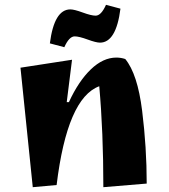

<svg xmlns="http://www.w3.org/2000/svg" viewBox="-20 -762 700 797"><path d="M463 -523Q482 -523 500 -517Q551 -455 570 -302.5Q589 -150 589 0L409 15Q409 -215 392 -404Q259 -355 215 6L116 15L65 -481L279 -514L257 -338H266Q306 -425 357 -474Q408 -523 463 -523ZM377 -697Q400 -697 420 -742L480 -726Q462 -585 395 -585Q379 -585 343.5 -598Q308 -611 290 -611Q267 -611 247 -566L187 -582Q205 -723 272 -723Q288 -723 323.5 -710Q359 -697 377 -697Z"/></svg>

Font: Joti One
Style: Regular
Weight: 400
Designer: Eduardo Rodriguez Tunni
Foundry: Eduardo Rodriguez Tunni
Version: Version 1.001